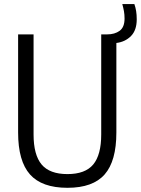

<svg xmlns="http://www.w3.org/2000/svg" viewBox="-20 -908 688 938"><path d="M309.5 9.5Q184.5 9.5 126.5 -55.8Q68.5 -121 68.5 -260.5V-740H144V-251Q144 -151.5 183.2 -104.5Q222.5 -57.5 309.5 -57.5Q396.5 -57.5 435.5 -104.5Q474.5 -151.5 474.5 -251V-740H503.5Q540.5 -740 564.5 -757.5Q588.5 -775 588.5 -817.5Q588.5 -837 585.5 -853.5Q582.5 -870 577.5 -888H636.5Q642.5 -870.5 645.2 -853.2Q648 -836 648 -813.5Q648 -760.5 620 -732Q592 -703.5 548.5 -698V-260.5Q548.5 -121 491.2 -55.8Q434 9.5 309.5 9.5Z"/></svg>

Font: Encode Sans Cnd
Style: Regular
Weight: 400
Width: 3
Designer: Multiple Designers
Foundry: Impallari Type
Version: Version 3.002; ttfautohint (v1.8.3) -l 8 -r 50 -G 200 -x 14 